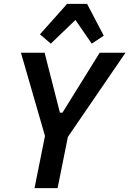

<svg xmlns="http://www.w3.org/2000/svg" viewBox="-20 -970 667 990"><path d="M158 0 212 -269 88 -698H210L289 -389H302L494 -698H627L330 -264L277 0ZM429 -950 515 -786 453 -745 369 -867 242 -745 186 -793 326 -950Z"/></svg>

Font: IBM Plex Sans Cond SmBld
Style: Italic
Weight: 600
Width: 3
Italic angle: -11°
Designer: Mike Abbink, Paul van der Laan, Pieter van Rosmalen
Foundry: Bold Monday
Version: Version 1.3